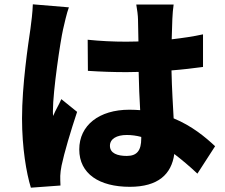

<svg xmlns="http://www.w3.org/2000/svg" viewBox="-20 -811 1040 889"><path d="M299 -777 132 -791C131 -754 125 -708 121 -678C110 -604 82 -416 82 -263C82 -127 102 -10 123 58L260 48C259 32 259 14 259 3C259 -7 262 -30 265 -44C277 -102 307 -203 337 -293L264 -352C251 -322 238 -303 226 -274C225 -278 225 -294 225 -297C225 -390 260 -623 272 -675C276 -693 290 -755 299 -777ZM634 -177V-170C634 -115 615 -89 567 -89C524 -89 489 -101 489 -136C489 -168 520 -186 567 -186C589 -186 612 -183 634 -177ZM784 -790H611C615 -769 619 -736 619 -721L621 -619L565 -618C504 -618 444 -621 386 -627L387 -483C446 -479 506 -477 566 -477L622 -478C623 -415 626 -354 629 -301C613 -302 596 -303 579 -303C439 -303 347 -231 347 -119C347 -6 440 54 581 54C712 54 774 -4 787 -98C821 -72 857 -42 894 -7L976 -134C931 -176 869 -228 784 -263C781 -323 776 -394 774 -485C826 -489 875 -495 920 -501V-652C875 -642 826 -635 775 -629L778 -723C779 -745 781 -771 784 -790Z"/></svg>

Font: Noto Sans KR Black
Style: Regular
Weight: 900
Designer: Ryoko NISHIZUKA 西塚涼子 (kana, bopomofo & ideographs); Paul D. Hunt (Latin, Greek & Cyrillic); Sandoll Communications 산돌커뮤니
Foundry: Adobe
Version: Version 2.004;hotconv 1.0.118;makeotfexe 2.5.65603